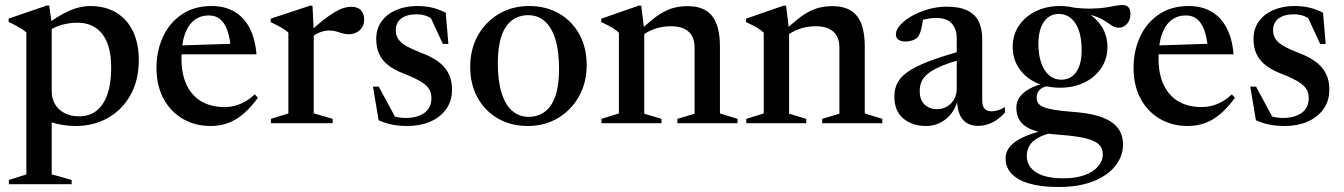

<svg xmlns="http://www.w3.org/2000/svg" viewBox="-20 -491 5354 765"><path d="M423 -221Q423 -310.5 387.5 -355.5Q352 -400.5 289 -400.5Q264 -400.5 240.8 -395.5Q217.5 -390.5 196.5 -380.8Q175.5 -371 156.5 -354.5L152 -383Q181.5 -406 207.2 -422Q233 -438 255.8 -448Q278.5 -458 299 -462.5Q319.5 -467 338.5 -467Q401 -467 444.5 -440Q488 -413 510.5 -364.8Q533 -316.5 533 -252.5Q533 -170 499.2 -111Q465.5 -52 408.8 -20.5Q352 11 282 11Q256 11 230.2 7Q204.5 3 178.5 -5.5Q152.5 -14 125 -28H186V203.5L265.5 226V243H15.5V226L85 204V-361.5Q78.5 -368 68.8 -374.2Q59 -380.5 45.8 -387.8Q32.5 -395 14.5 -404V-417L166.5 -469H176L186 -398V-125.5Q186 -97.5 199.8 -75Q213.5 -52.5 238 -40Q262.5 -27.5 295.5 -27.5Q336 -27.5 364.2 -49.5Q392.5 -71.5 407.8 -114.8Q423 -158 423 -221Z M823 -467Q876 -467 914.2 -444.5Q952.5 -422 974.8 -379Q997 -336 1002 -274.5H685L685.5 -309.5L946 -318L900 -295.5Q896.5 -339.5 886 -369.2Q875.5 -399 857.5 -414.2Q839.5 -429.5 812 -429.5Q779 -429.5 754.5 -411Q730 -392.5 716.5 -354.5Q703 -316.5 703 -258.5Q703 -195 724 -151.8Q745 -108.5 783.2 -86.5Q821.5 -64.5 874 -64.5Q896.5 -64.5 917.2 -70Q938 -75.5 957.5 -86.8Q977 -98 995 -115L1007.5 -101.5Q979.5 -63 950.5 -38Q921.5 -13 889.2 -1Q857 11 819 11Q756.5 11 707.5 -18Q658.5 -47 631 -99Q603.5 -151 603.5 -220.5Q603.5 -288 629.2 -344Q655 -400 704.2 -433.5Q753.5 -467 823 -467Z M1379 -464Q1405.5 -464 1418.2 -450Q1431 -436 1431 -414Q1431 -387 1413.5 -370.8Q1396 -354.5 1370 -354.5Q1356 -354.5 1344 -358.2Q1332 -362 1319.5 -365.8Q1307 -369.5 1291.5 -369.5Q1279 -369.5 1266 -366Q1253 -362.5 1240.8 -355.8Q1228.5 -349 1217.5 -339.5L1210 -360.5Q1242 -390.5 1267.2 -410.2Q1292.5 -430 1312.5 -442Q1332.5 -454 1348.8 -459Q1365 -464 1379 -464ZM1230 -372V-39.5L1305.5 -17.5V0H1059.5V-17.5L1129 -39V-360.5Q1122 -368 1112.2 -374.2Q1102.5 -380.5 1089.2 -387.5Q1076 -394.5 1058.5 -403V-416.5L1215.5 -468.5H1225Z M1641 -467Q1674.5 -467 1700.2 -461Q1726 -455 1756 -440.5L1766.5 -316H1744.5L1686 -442L1724 -399Q1702.5 -417.5 1683.2 -425.8Q1664 -434 1640 -434Q1601 -434 1579 -417.5Q1557 -401 1557 -370.5Q1557 -349 1568 -333.8Q1579 -318.5 1602.2 -305.8Q1625.5 -293 1663 -278.5Q1691 -268 1712.8 -254.5Q1734.5 -241 1749.8 -223.8Q1765 -206.5 1773 -184.5Q1781 -162.5 1781 -134Q1781 -88.5 1757.5 -56Q1734 -23.5 1694 -6.2Q1654 11 1604 11Q1569 11 1541.2 5.2Q1513.5 -0.5 1488.5 -12L1466 -146H1489L1563.5 -8L1512.5 -43.5Q1529.5 -35 1543.2 -30Q1557 -25 1570.2 -23Q1583.5 -21 1596.5 -21Q1641.5 -21 1670.2 -40.8Q1699 -60.5 1699 -100.5Q1699 -119.5 1691.2 -133.2Q1683.5 -147 1668.5 -158Q1653.5 -169 1632.5 -179Q1611.5 -189 1585.5 -199Q1550 -213 1526.5 -231.5Q1503 -250 1491 -275.5Q1479 -301 1479 -335.5Q1479 -377 1500.8 -406.5Q1522.5 -436 1559.5 -451.5Q1596.5 -467 1641 -467Z M2086.5 -25.5Q2123.5 -25.5 2150.8 -45.8Q2178 -66 2192.8 -108.2Q2207.5 -150.5 2207.5 -216.5Q2207.5 -286.5 2193 -334Q2178.5 -381.5 2151 -406Q2123.5 -430.5 2084.5 -430.5Q2047.5 -430.5 2020.2 -410.2Q1993 -390 1978.2 -347.8Q1963.5 -305.5 1963.5 -239.5Q1963.5 -170 1978 -122.2Q1992.5 -74.5 2020.2 -50Q2048 -25.5 2086.5 -25.5ZM2083 11Q2015.5 11 1963.8 -19Q1912 -49 1882.8 -102Q1853.5 -155 1853.5 -224.5Q1853.5 -295 1884.2 -349.8Q1915 -404.5 1968 -435.8Q2021 -467 2088 -467Q2156 -467 2207.8 -437Q2259.5 -407 2288.5 -354.2Q2317.5 -301.5 2317.5 -231.5Q2317.5 -161 2286.5 -106.2Q2255.5 -51.5 2202.5 -20.2Q2149.5 11 2083 11Z M2547 -370.5V-38L2615.5 -17.5V0H2376.5V-17.5L2446 -39V-360.5Q2437 -370 2421.5 -379.5Q2406 -389 2375.5 -403V-416.5L2525 -468.5H2535ZM2679 -17.5 2747.5 -38V-301.5Q2747.5 -329 2737 -348Q2726.5 -367 2705.5 -376.8Q2684.5 -386.5 2653 -386.5Q2617 -386.5 2585.5 -374.8Q2554 -363 2537 -347L2522 -362Q2554 -393 2579.8 -413.5Q2605.5 -434 2628 -445.5Q2650.5 -457 2673 -461.8Q2695.5 -466.5 2720.5 -466.5Q2786 -466.5 2817.2 -427.5Q2848.5 -388.5 2848.5 -305V-39L2918.5 -17.5V0H2679Z M3124 -370.5V-38L3192.5 -17.5V0H2953.5V-17.5L3023 -39V-360.5Q3014 -370 2998.5 -379.5Q2983 -389 2952.5 -403V-416.5L3102 -468.5H3112ZM3256 -17.5 3324.5 -38V-301.5Q3324.5 -329 3314 -348Q3303.5 -367 3282.5 -376.8Q3261.5 -386.5 3230 -386.5Q3194 -386.5 3162.5 -374.8Q3131 -363 3114 -347L3099 -362Q3131 -393 3156.8 -413.5Q3182.5 -434 3205 -445.5Q3227.5 -457 3250 -461.8Q3272.5 -466.5 3297.5 -466.5Q3363 -466.5 3394.2 -427.5Q3425.5 -388.5 3425.5 -305V-39L3495.5 -17.5V0H3256Z M3820 -291 3825.5 -258.5Q3769 -243.5 3733.5 -228.8Q3698 -214 3678.8 -198.8Q3659.5 -183.5 3652 -166.5Q3644.5 -149.5 3644.5 -128.5Q3644.5 -92.5 3664.2 -74.2Q3684 -56 3713 -56Q3735.5 -56 3753.2 -66.5Q3771 -77 3781.5 -95.5Q3792 -114 3792 -138V-337Q3792 -375.5 3772.2 -397.5Q3752.5 -419.5 3709 -419.5Q3691.5 -419.5 3671.5 -415.5Q3651.5 -411.5 3636 -404L3659.5 -429.5Q3657.5 -409.5 3654.2 -392.2Q3651 -375 3646.8 -362.8Q3642.5 -350.5 3637 -343.5Q3629 -335 3615.8 -330.2Q3602.5 -325.5 3588.5 -325.5Q3570 -325.5 3559.8 -333Q3549.5 -340.5 3549.5 -354Q3549.5 -372.5 3567.2 -392Q3585 -411.5 3614.5 -428Q3644 -444.5 3680 -454.5Q3716 -464.5 3752 -464.5Q3803.5 -464.5 3834.8 -449Q3866 -433.5 3879.8 -404.8Q3893.5 -376 3893.5 -336V-90.5Q3893.5 -76 3897.8 -66.2Q3902 -56.5 3910.5 -52Q3919 -47.5 3931 -47.5Q3943.5 -47.5 3957 -51.8Q3970.5 -56 3984 -64.5V-42Q3957 -13 3930.2 -1.2Q3903.5 10.5 3878 10.5Q3849 10.5 3830.5 -1.8Q3812 -14 3803 -37Q3794 -60 3793 -91.5L3796.5 -94Q3788.5 -62 3770.2 -38.5Q3752 -15 3726.2 -2Q3700.5 11 3670 11Q3614.5 11 3579 -19Q3543.5 -49 3543.5 -106Q3543.5 -135.5 3554.8 -159Q3566 -182.5 3595.5 -203.8Q3625 -225 3679.5 -246Q3734 -267 3820 -291Z M4198 254Q4144.5 254 4104.8 246Q4065 238 4038.8 223Q4012.5 208 3999.5 187Q3986.5 166 3986.5 140Q3986.5 121 3996.5 103.8Q4006.5 86.5 4029 71.2Q4051.5 56 4088 43.2Q4124.5 30.5 4177.5 20H4211V30.5Q4156.5 38.5 4126 53Q4095.5 67.5 4083.2 87Q4071 106.5 4071 129.5Q4071 157.5 4087.5 177.8Q4104 198 4136.5 208.8Q4169 219.5 4217 219.5Q4266 219.5 4301.2 206.8Q4336.5 194 4355.2 172Q4374 150 4374 124Q4374 104.5 4364.2 91.2Q4354.5 78 4333.2 69Q4312 60 4276.8 54.2Q4241.5 48.5 4190 45Q4141.5 41.5 4110 32Q4078.5 22.5 4061 8.5Q4043.5 -5.5 4036.5 -23.2Q4029.5 -41 4029.5 -61.5Q4029.5 -99 4063.2 -125Q4097 -151 4156.5 -162.5L4168.5 -150.5Q4138 -147.5 4124.2 -134.8Q4110.5 -122 4110.5 -103.5Q4110.5 -91 4115.5 -81.8Q4120.5 -72.5 4135 -65.8Q4149.5 -59 4177.5 -54Q4205.5 -49 4251.5 -45.5Q4302 -42 4339.8 -33Q4377.5 -24 4403 -8.2Q4428.5 7.5 4441.5 30.5Q4454.5 53.5 4454.5 85Q4454.5 130 4425 168.5Q4395.5 207 4338.2 230.5Q4281 254 4198 254ZM4203.5 -141.5Q4149 -141.5 4106.2 -162.5Q4063.5 -183.5 4039.2 -220.2Q4015 -257 4015 -304Q4015 -352 4039.8 -388.8Q4064.5 -425.5 4107.2 -446.2Q4150 -467 4203.5 -467Q4245.5 -467 4280.2 -454.5Q4315 -442 4340 -419.8Q4365 -397.5 4378.8 -368Q4392.5 -338.5 4392.5 -304.5Q4392.5 -256.5 4367.8 -219.8Q4343 -183 4300.5 -162.2Q4258 -141.5 4203.5 -141.5ZM4211 -173.5Q4250.5 -175 4271 -208.5Q4291.5 -242 4289.5 -300Q4288 -365.5 4262.8 -401Q4237.5 -436.5 4196 -435.5Q4158 -434 4137 -400.5Q4116 -367 4117.5 -309Q4119.5 -244 4144.8 -208.2Q4170 -172.5 4211 -173.5ZM4267.5 -436 4250.5 -461Q4297 -456 4329.8 -456.8Q4362.5 -457.5 4384.8 -461Q4407 -464.5 4423.2 -467.8Q4439.5 -471 4453 -471Q4467.5 -471 4475.8 -462.5Q4484 -454 4484 -435Q4484 -410 4469.8 -395.2Q4455.5 -380.5 4437.5 -380.5Q4423.5 -380.5 4410.2 -389.2Q4397 -398 4379.5 -409.2Q4362 -420.5 4335.2 -428.8Q4308.5 -437 4267.5 -436Z M4716 -467Q4769 -467 4807.2 -444.5Q4845.5 -422 4867.8 -379Q4890 -336 4895 -274.5H4578L4578.5 -309.5L4839 -318L4793 -295.5Q4789.5 -339.5 4779 -369.2Q4768.5 -399 4750.5 -414.2Q4732.5 -429.5 4705 -429.5Q4672 -429.5 4647.5 -411Q4623 -392.5 4609.5 -354.5Q4596 -316.5 4596 -258.5Q4596 -195 4617 -151.8Q4638 -108.5 4676.2 -86.5Q4714.5 -64.5 4767 -64.5Q4789.5 -64.5 4810.2 -70Q4831 -75.5 4850.5 -86.8Q4870 -98 4888 -115L4900.5 -101.5Q4872.5 -63 4843.5 -38Q4814.5 -13 4782.2 -1Q4750 11 4712 11Q4649.5 11 4600.5 -18Q4551.5 -47 4524 -99Q4496.5 -151 4496.5 -220.5Q4496.5 -288 4522.2 -344Q4548 -400 4597.2 -433.5Q4646.5 -467 4716 -467Z M5136.5 -467Q5170 -467 5195.8 -461Q5221.5 -455 5251.5 -440.5L5262 -316H5240L5181.5 -442L5219.5 -399Q5198 -417.5 5178.8 -425.8Q5159.5 -434 5135.5 -434Q5096.5 -434 5074.5 -417.5Q5052.5 -401 5052.5 -370.5Q5052.5 -349 5063.5 -333.8Q5074.5 -318.5 5097.8 -305.8Q5121 -293 5158.5 -278.5Q5186.5 -268 5208.2 -254.5Q5230 -241 5245.2 -223.8Q5260.5 -206.5 5268.5 -184.5Q5276.5 -162.5 5276.5 -134Q5276.5 -88.5 5253 -56Q5229.5 -23.5 5189.5 -6.2Q5149.5 11 5099.5 11Q5064.5 11 5036.8 5.2Q5009 -0.5 4984 -12L4961.5 -146H4984.5L5059 -8L5008 -43.5Q5025 -35 5038.8 -30Q5052.5 -25 5065.8 -23Q5079 -21 5092 -21Q5137 -21 5165.8 -40.8Q5194.5 -60.5 5194.5 -100.5Q5194.5 -119.5 5186.8 -133.2Q5179 -147 5164 -158Q5149 -169 5128 -179Q5107 -189 5081 -199Q5045.5 -213 5022 -231.5Q4998.5 -250 4986.5 -275.5Q4974.5 -301 4974.5 -335.5Q4974.5 -377 4996.2 -406.5Q5018 -436 5055 -451.5Q5092 -467 5136.5 -467Z"/></svg>

Font: Newsreader 36pt Medium
Style: Regular
Weight: 500
Designer: Hugues Gentile
Foundry: Production Type
Version: Version 1.003